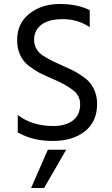

<svg xmlns="http://www.w3.org/2000/svg" viewBox="-20 -700 564 963"><path d="M201 243H136L220 51H312ZM467 -179Q467 -90 406 -41.5Q345 7 244 7Q143 7 69 -36V-123Q142 -68 247 -68Q310 -68 346 -96Q382 -124 382 -177Q382 -221 346 -248Q306 -278 253 -300.5Q200 -323 177.5 -335Q155 -347 124 -370Q66 -416 66 -499.5Q66 -583 127.5 -631.5Q189 -680 279 -680Q369 -680 430 -649V-564Q369 -604 296 -604Q223 -604 187 -575.5Q151 -547 151 -501Q151 -452 194 -422Q226 -401 274 -379.5Q322 -358 340 -349.5Q358 -341 386.5 -322.5Q415 -304 430 -286Q467 -241 467 -179Z"/></svg>

Font: Hind Jalandhar
Style: Regular
Weight: 400
Designer: Namrata Goyal
Foundry: Indian Type Foundry
Version: Version 0.702;PS 1.0;hotconv 1.0.81;makeotf.lib2.5.63406